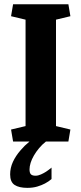

<svg xmlns="http://www.w3.org/2000/svg" viewBox="-20 -681 390 924"><path d="M201.2 0Q182.6 14.6 168 32.2Q153.3 49.8 143.1 67.6Q132.8 85.4 127.4 102.5Q122.1 119.6 122.1 134.3Q122.1 151.4 128.9 158Q135.7 164.6 150.9 164.6Q163.6 164.6 177.2 158.4Q190.9 152.3 202.1 145Q215.3 136.2 228 125.5V180.7Q213.9 192.9 196.3 202.1Q180.7 210.4 159.4 216.8Q138.2 223.1 111.3 223.1Q71.8 223.1 50.3 209Q28.8 194.8 28.8 158.2Q28.8 127 42.2 97.9Q55.7 68.8 79.1 42Q97.7 20 122.1 0H43L33.2 -57.6L103 -74.2V-586.4L33.2 -603L43 -660.6H309.1L318.8 -603L249.5 -586.4V-74.2L318.8 -57.6L309.1 0Z"/></svg>

Font: Noticia Text
Style: Bold
Weight: 700
Designer: JM Sole
Foundry: JM Sole
Version: Version 1.003